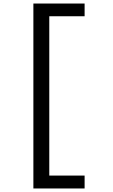

<svg xmlns="http://www.w3.org/2000/svg" viewBox="-20 -858 640 1087"><path d="M169 -838H459V-766H259V136H459V209H169Z"/></svg>

Font: JuliaMono Latin
Style: Regular
Weight: 400
Monospace: yes
Designer: cormullion
Foundry: corm
Version: Version 0.049; ttfautohint (v1.8.4)